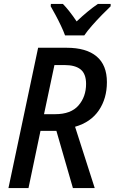

<svg xmlns="http://www.w3.org/2000/svg" viewBox="-20 -957 583 977"><path d="M23 0 174 -714H319Q419 -714 471.5 -670Q524 -626 524 -539Q524 -456 483 -395.5Q442 -335 362 -312L462 0H351L267 -291H186L125 0ZM261 -376Q341 -376 379.5 -420.5Q418 -465 418 -530Q418 -581 390.5 -603.5Q363 -626 308 -626H257L204 -376ZM311 -777Q303 -799 290 -826.5Q277 -854 263 -880Q249 -906 238 -925L239 -937H300Q315 -922 333.5 -898.5Q352 -875 370 -848Q428 -903 478 -937H543V-925Q526 -909 499.5 -882Q473 -855 448 -826.5Q423 -798 409 -777Z"/></svg>

Font: Noto Sans SemiCondensed Medium
Style: Italic
Weight: 500
Width: 4
Italic angle: -12°
Designer: Monotype Design Team
Foundry: Monotype Imaging Inc.
Version: Version 2.013; ttfautohint (v1.8.4.7-5d5b)